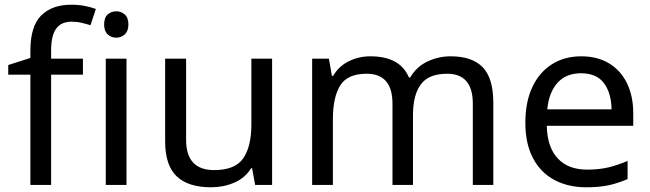

<svg xmlns="http://www.w3.org/2000/svg" viewBox="-20 -785 2759 815"><path d="M332 -468H197V0H109V-468H15V-509L109 -539V-570Q109 -674 155 -719.5Q201 -765 283 -765Q315 -765 341.5 -759.5Q368 -754 387 -747L364 -678Q348 -683 327 -688Q306 -693 284 -693Q240 -693 218.5 -663.5Q197 -634 197 -571V-536H332Z M474 -737Q494 -737 509.5 -723.5Q525 -710 525 -681Q525 -653 509.5 -639Q494 -625 474 -625Q452 -625 437 -639Q422 -653 422 -681Q422 -710 437 -723.5Q452 -737 474 -737ZM517 -536V0H429V-536Z M1135 -536V0H1063L1050 -71H1046Q1020 -29 974 -9.5Q928 10 876 10Q779 10 730 -36.5Q681 -83 681 -185V-536H770V-191Q770 -63 889 -63Q978 -63 1012.5 -113Q1047 -163 1047 -257V-536Z M1893 -546Q1984 -546 2029 -499.5Q2074 -453 2074 -349V0H1987V-345Q1987 -472 1878 -472Q1800 -472 1766.5 -427Q1733 -382 1733 -296V0H1646V-345Q1646 -472 1536 -472Q1455 -472 1424 -422Q1393 -372 1393 -278V0H1305V-536H1376L1389 -463H1394Q1419 -505 1461.5 -525.5Q1504 -546 1552 -546Q1678 -546 1716 -456H1721Q1748 -502 1794.5 -524Q1841 -546 1893 -546Z M2447 -546Q2516 -546 2565.5 -516Q2615 -486 2641.5 -431.5Q2668 -377 2668 -304V-251H2301Q2303 -160 2347.5 -112.5Q2392 -65 2472 -65Q2523 -65 2562.5 -74.5Q2602 -84 2644 -102V-25Q2603 -7 2563 1.5Q2523 10 2468 10Q2392 10 2333.5 -21Q2275 -52 2242.5 -113.5Q2210 -175 2210 -264Q2210 -352 2239.5 -415Q2269 -478 2322.5 -512Q2376 -546 2447 -546ZM2446 -474Q2383 -474 2346.5 -433.5Q2310 -393 2303 -321H2576Q2575 -389 2544 -431.5Q2513 -474 2446 -474Z"/></svg>

Font: Noto Sans Meroitic
Style: Regular
Weight: 400
Designer: Monotype Design Team
Foundry: Monotype Imaging Inc.
Version: Version 2.002; ttfautohint (v1.8.4.7-5d5b)